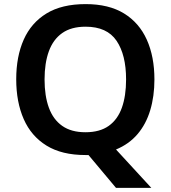

<svg xmlns="http://www.w3.org/2000/svg" viewBox="-20 -745 831 935"><path d="M732 -358Q732 -276 711.5 -208Q691 -140 649.5 -91.5Q608 -43 545 -17L717 170H545L411 10H396Q281 10 206.5 -36Q132 -82 95.5 -165Q59 -248 59 -359Q59 -470 95.5 -552Q132 -634 206.5 -679.5Q281 -725 397 -725Q510 -725 584 -679.5Q658 -634 695 -551.5Q732 -469 732 -358ZM197 -358Q197 -278 218 -220.5Q239 -163 283 -132Q327 -101 396 -101Q466 -101 509.5 -132Q553 -163 573.5 -220.5Q594 -278 594 -358Q594 -478 547.5 -546.5Q501 -615 397 -615Q327 -615 283 -584Q239 -553 218 -495.5Q197 -438 197 -358Z"/></svg>

Font: Noto Traditional Nushu SemiBold
Style: Regular
Weight: 600
Version: Version 2.003